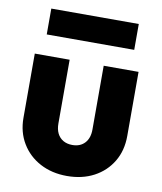

<svg xmlns="http://www.w3.org/2000/svg" viewBox="-80 -755 699 830"><g transform="rotate(10 269.5 -339.5)"><path d="M269.5 11Q203.2 11 151.6 -16.5Q100 -44 70.8 -92.7Q41.5 -141.3 41.5 -204.4V-486H194.5V-206Q194.5 -180.9 203.4 -162.8Q212.4 -144.7 229.4 -134.8Q246.5 -125 269.7 -125Q304 -125 324 -146.5Q344 -168.1 344 -206V-486H497V-204.5Q497 -140.5 468 -92Q439 -43.5 387.8 -16.2Q336.6 11 269.5 11ZM78 -690H462V-576.5H78Z"/></g></svg>

Font: Outfit Thin
Style: Regular
Weight: 100
Designer: Rodrigo Fuenzalida
Foundry: fragTYPE
Version: Version 1.100;gftools[0.9.27]